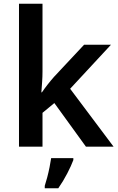

<svg xmlns="http://www.w3.org/2000/svg" viewBox="-20 -780 628 1021"><path d="M206 -399Q206 -373 204 -344Q202 -315 200 -289H203Q215 -307 233 -330Q251 -353 267 -371L427 -542H570L353 -308L584 0H437L269 -232L206 -180V0H81V-760H206ZM370 71Q359 101 337.5 142.5Q316 184 290 221H218V208Q224 190 231 163.5Q238 137 243.5 109.5Q249 82 252 61H370Z"/></svg>

Font: Noto Sans Gujarati UI SemiBold
Style: Regular
Weight: 600
Designer: Jelle Bosma - Monotype Design Team, Universal Thirst
Foundry: Monotype Imaging Inc.
Version: Version 2.106; ttfautohint (v1.8.4.7-5d5b)